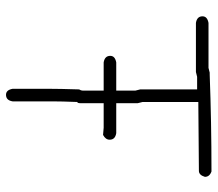

<svg xmlns="http://www.w3.org/2000/svg" viewBox="-62 -664 710 626"><g transform="rotate(90 293.0 -351.0)"><path d="M275.4 -375V-437.5Q275.4 -439.5 271.5 -453.1V-638.7H230.5Q228.5 -638.7 214.8 -634.8H54.7Q33.2 -638.2 33.2 -656.2Q33.2 -671.9 54.7 -675.8H201.2Q203.1 -675.8 216.8 -679.7H222.7Q378.9 -685.5 539.1 -685.5Q556.6 -679.2 556.6 -664.1Q550.8 -644.5 537.1 -644.5Q353 -642.6 312.5 -642.6V-460.9Q312.5 -459 316.4 -445.3V-375H414.1Q435.5 -371.6 435.5 -353.5Q435.5 -340.3 419.9 -332L396.5 -334H316.4V-257.8Q316.4 -248 312.5 -248Q310.5 -196.3 310.5 -166V-37.1Q307.1 -15.6 289.1 -15.6Q273.4 -15.6 269.5 -37.1V-154.3Q269.5 -189.9 271.5 -253.9Q275.4 -260.3 275.4 -265.6V-334H183.6Q162.1 -337.4 162.1 -355.5Q162.1 -371.1 183.6 -375Z"/></g></svg>

Font: CEF Fonts CJK
Style: Regular
Weight: 400
Designer: PartyBoss (派对大魔王)
Version: Release 2.25